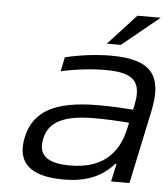

<svg xmlns="http://www.w3.org/2000/svg" viewBox="-51 -726 678 780"><g transform="rotate(5 288.5 -335.5)"><path d="M386 -509C327 -509 262 -501 199 -486L187 -428C249 -442 314 -449 367 -449C481 -449 520 -417 497 -314L494 -298C428 -303 382 -304 353 -304C173 -304 88 -255 65 -148C43 -44 100 9 236 9C329 9 391 -17 441 -73H446L430 0H505L568 -297C600 -446 551 -509 386 -509ZM140 -147C154 -219 215 -250 344 -250C379 -250 433 -248 482 -244L477 -221C453 -107 380 -50 258 -50C160 -50 127 -85 140 -147ZM364 -556H421L573 -680H478Z"/></g></svg>

Font: LT Wave Light
Style: Italic
Weight: 300
Designer: Daniel Lyons
Version: Version 2.5 (Glyphs App)